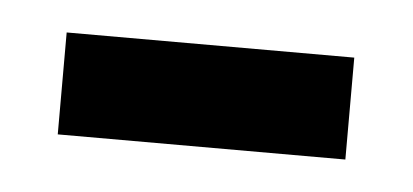

<svg xmlns="http://www.w3.org/2000/svg" viewBox="-24 -341 295 137"><g transform="rotate(5 123.0 -272.5)"><path d="M20 -236H226V-309H20Z"/></g></svg>

Font: Noto Serif Bengali ExtraCondensed
Style: Regular
Weight: 400
Width: 2
Designer: Juan Bruce, Universal Thirst, Indian Type Foundry and the Monotype Design Team.
Foundry: Monotype Imaging Inc.
Version: Version 2.003